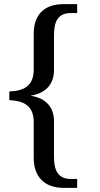

<svg xmlns="http://www.w3.org/2000/svg" viewBox="-20 -780 483 928"><path d="M287 128H353V85H323C264 85 241 48 241 -20V-193C241 -259 206 -304 130 -317V-318C204 -330 241 -376 241 -441V-612C241 -681 264 -717 323 -717H353V-760H287C193 -760 143 -708 143 -617V-443C143 -362 91 -340 25 -338V-296C91 -293 143 -272 143 -190V-16C143 72 193 128 287 128Z"/></svg>

Font: Noto Serif Devanagari
Style: Regular
Weight: 400
Designer: Universal Thirst, Indian Type Foundry and the Monotype Design Team
Foundry: Monotype Imaging Inc.
Version: Version 2.004